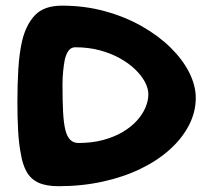

<svg xmlns="http://www.w3.org/2000/svg" viewBox="-20 -630 725 662"><path d="M182 12Q139 12 112.5 -0.2Q86 -12.5 71.8 -37.8Q57.5 -63 51.5 -101.5Q45 -134.5 42.5 -178.8Q40 -223 40 -277Q40 -338.5 43.2 -392.2Q46.5 -446 56 -488Q69.5 -545 100.8 -577.8Q132 -610.5 194 -610.5Q272.5 -610.5 342.2 -591.2Q412 -572 469.5 -539.2Q527 -506.5 568.5 -465.5Q610 -424.5 632.5 -379.8Q655 -335 655 -292.5Q655 -244 631.8 -198.8Q608.5 -153.5 566 -115Q523.5 -76.5 464.8 -48Q406 -19.5 334.2 -3.8Q262.5 12 182 12ZM250 -137Q297 -137 335.2 -147.2Q373.5 -157.5 402.8 -174.8Q432 -192 451.8 -213.8Q471.5 -235.5 481.5 -259.2Q491.5 -283 491.5 -305Q491.5 -325 479.8 -347.2Q468 -369.5 446 -390.8Q424 -412 393 -429.2Q362 -446.5 323.2 -456.8Q284.5 -467 239.5 -467Q225.5 -467 217 -456Q208.5 -445 203.5 -425Q200 -407.5 197.8 -385Q195.5 -362.5 195.5 -337.5Q195.5 -283 197.5 -244.2Q199.5 -205.5 205.5 -181.5Q216.5 -137 250 -137Z"/></svg>

Font: Gluten Medium
Style: Regular
Weight: 500
Designer: Tyler Finck
Foundry: Etcetera Type Company
Version: Version 1.300